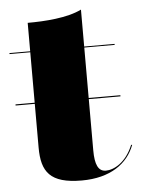

<svg xmlns="http://www.w3.org/2000/svg" viewBox="-47 -628 494 673"><g transform="rotate(-5 200.0 -291.5)"><path d="M5.5 -279V-275H73V-121C73 -36 102 7 214 7C315 7 376.5 -38 400.5 -102L397 -102.5C372 -41.5 329 -20 301 -20C274 -20 263 -45 263 -95V-275H374.5V-279H263V-456.5H370V-460H263V-590C213 -565 133 -560 73 -560V-460H0V-456.5H73V-279Z"/></g></svg>

Font: Bodoni* 48pt Fatface
Style: Regular
Weight: 900
Version: Version 2.3